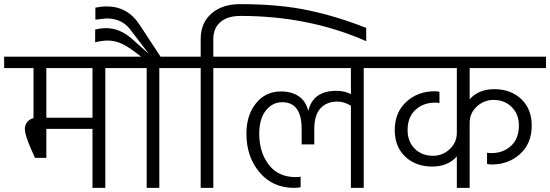

<svg xmlns="http://www.w3.org/2000/svg" viewBox="-40 -908 2659 928"><path d="M-20 -579H122V-337C110 -334.3 100 -328.2 92 -318.5C84 -308.8 80 -297.7 80 -285C80 -267 89 -237 107 -195L129 -145H184V-285H407V0H469V-579H589V-634H-20ZM407 -579V-339H184V-579Z M736 -634 635 -788C596.3 -847.3 543.3 -877 476 -877C458.7 -877 440.3 -875 421 -871V-813L474 -819C524 -819 562.3 -801.3 589 -766L680 -647L598 -720C558.7 -754.7 517 -772 473 -772C455.7 -772 438 -769.7 420 -765V-703L429 -706C435.7 -707.3 443.8 -708.7 453.5 -710C463.2 -711.3 471.7 -712 479 -712C505.7 -712 530.8 -706 554.5 -694C578.2 -682 607.3 -662 642 -634H549V-579H669V0H730V-579H850V-634Z M1120 -888C1062.7 -888 1016.7 -872.8 982 -842.5C947.3 -812.2 930 -771.3 930 -720V-634H810V-579H930V0H991V-579H1111V-634H991V-719C991 -754.3 1002.5 -781.8 1025.5 -801.5C1048.5 -821.2 1080.7 -831 1122 -831C1343.3 -831 1546 -790.3 1730 -709V-773C1638 -809.7 1545 -838 1451 -858C1357 -878 1246.7 -888 1120 -888Z M1071 -634V-579H1656V-453C1636 -463.7 1612.7 -469 1586 -469C1510 -469 1464.7 -436.3 1450 -371C1443.3 -401.7 1428.5 -425.2 1405.5 -441.5C1382.5 -457.8 1353.3 -466 1318 -466C1268 -466 1227.7 -446.8 1197 -408.5C1166.3 -370.2 1151 -321.3 1151 -262C1151 -187.3 1172.2 -125 1214.5 -75C1256.8 -25 1312.3 0 1381 0C1393 0 1403.7 -1 1413 -3V-54C1407.7 -52.7 1400 -52 1390 -52C1332.7 -52 1288.8 -72.2 1258.5 -112.5C1228.2 -152.8 1213 -202.3 1213 -261C1213 -309.7 1223.7 -347.3 1245 -374C1266.3 -400.7 1292.7 -414 1324 -414C1386.7 -414 1418 -371 1418 -285V-210H1479V-284C1479 -329.3 1489 -362.8 1509 -384.5C1529 -406.2 1556.3 -417 1591 -417C1612.3 -417 1634 -410.3 1656 -397V0H1718V-579H1838V-634Z M2599 -579V-634H1798V-579H2168V-266C2168 -234.7 2156.5 -208.3 2133.5 -187C2110.5 -165.7 2083.7 -155 2053 -155C2017 -155 1987.5 -166.5 1964.5 -189.5C1941.5 -212.5 1930 -242.3 1930 -279C1930 -321 1942.7 -353.7 1968 -377C1993.3 -400.3 2025 -412 2063 -412C2070.3 -412 2077.3 -411.3 2084 -410V-464C2078.7 -466 2071 -467 2061 -467C2007 -467 1961.3 -450 1924 -416C1886.7 -382 1868 -336.3 1868 -279C1868 -225.7 1884.8 -183 1918.5 -151C1952.2 -119 1995.7 -103 2049 -103C2099.7 -103 2139.3 -119.3 2168 -152V0H2230V-314C2230 -345.3 2241.5 -371.7 2264.5 -393C2287.5 -414.3 2314.3 -425 2345 -425C2381 -425 2410.5 -413.5 2433.5 -390.5C2456.5 -367.5 2468 -337.7 2468 -301C2468 -259 2455.3 -226.3 2430 -203C2404.7 -179.7 2373 -168 2335 -168C2327.7 -168 2320.7 -168.7 2314 -170V-116C2319.3 -114 2327 -113 2337 -113C2391 -113 2436.7 -130 2474 -164C2511.3 -198 2530 -243.7 2530 -301C2530 -354.3 2513.2 -397 2479.5 -429C2445.8 -461 2402.3 -477 2349 -477C2298.3 -477 2258.7 -460.7 2230 -428V-579Z"/></svg>

Font: Hind Light
Style: Regular
Weight: 300
Designer: Manushi Parikh, Satya Rajpurohit
Foundry: Indian Type Foundry
Version: Version 1.201;PS 1.0;hotconv 1.0.78;makeotf.lib2.5.61930; tt